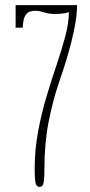

<svg xmlns="http://www.w3.org/2000/svg" viewBox="-20 -720 350 750"><path d="M134.5 10Q126 10 122 2.8Q118 -4.5 116.8 -20Q115.5 -35.5 115.5 -60Q115.5 -136 129 -207.5Q142.5 -279 162.2 -344.8Q182 -410.5 202 -469.5Q222 -528.5 235.5 -579.8Q249 -631 249 -673.5Q247.5 -672 240.2 -670Q233 -668 221.2 -666.8Q209.5 -665.5 193.5 -665.5Q175.5 -665.5 162.8 -668.8Q150 -672 139.8 -675Q129.5 -678 119 -678Q108.5 -678 97.2 -674.8Q86 -671.5 78 -657.8Q70 -644 69 -612H41V-700H281Q281 -685 279.5 -668Q278 -651 275 -632.8Q272 -614.5 267.8 -595Q263.5 -575.5 258.5 -555.2Q253.5 -535 247.5 -514.5Q239 -484 229 -453.5Q219 -423 209 -393.5Q187 -329.5 170.2 -245.2Q153.5 -161 153.5 -60Q153.5 -35.5 152.2 -20Q151 -4.5 147 2.8Q143 10 134.5 10Z"/></svg>

Font: Imbue Thin
Style: Regular
Weight: 100
Designer: Tyler Finck
Foundry: Etcetera Type Company
Version: Version 1.102